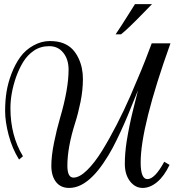

<svg xmlns="http://www.w3.org/2000/svg" viewBox="-20 -903 858 935"><path d="M697.8 -30.8Q733.9 -30.8 779.8 -115.2L805.7 -100.1Q779.8 -45.4 745.4 -16.6Q710.9 12.2 674.6 12.2Q638.2 12.2 613 -20.5Q587.9 -53.2 587.9 -105Q587.9 -156.7 596.7 -213.9Q608.9 -290 627.7 -366Q646.5 -441.9 647.5 -445.3Q649.4 -453.1 651.9 -462.9Q645.5 -447.8 630.6 -410.6Q615.7 -373.5 602.3 -341.1Q588.9 -308.6 568.4 -263.9Q547.9 -219.2 528.6 -182.9Q509.3 -146.5 483.6 -108.9Q458 -71.3 432.6 -45.9Q375.5 12.2 316.9 12.2Q274.9 12.2 252.4 -17.3Q230 -46.9 230 -95.5Q230 -144 243.2 -208.7Q256.3 -273.4 272 -326.7Q314 -469.7 314 -564Q314 -613.8 288.3 -646Q262.7 -678.2 220 -678.2Q177.2 -678.2 145.3 -656.5Q113.3 -634.8 92.8 -601.1Q72.3 -567.4 57.6 -525.9Q30.8 -447.8 30.8 -376Q30.8 -242.7 91.8 -142.1L72.8 -126Q39.6 -179.2 22.2 -244.9Q4.9 -310.5 4.9 -362.5Q4.9 -414.6 12.2 -458Q19.5 -501.5 36.6 -545.9Q53.7 -590.3 78.6 -625Q103.5 -659.7 142.6 -681.4Q181.6 -703.1 221.9 -703.1Q262.2 -703.1 289.1 -692.1Q315.9 -681.2 333.3 -662.8Q350.6 -644.5 362.3 -619.6Q383.8 -574.2 383.8 -519Q383.8 -463.9 372.1 -406.5Q360.4 -349.1 345.7 -303.7Q308.1 -185.1 308.1 -96.2Q308.1 -38.1 337.6 -38.1Q367.2 -38.1 404.1 -74.2Q440.9 -110.4 476.6 -168Q512.2 -225.6 548.1 -295.4Q584 -365.2 614.3 -434.6Q675.8 -575.7 705.1 -655.8L718.8 -691.9H810.1Q665 -286.6 665 -111.8Q665 -30.8 697.8 -30.8ZM569.3 -735.8H543Q562.5 -763.7 620.1 -855.5L637.2 -882.8H720.2Q713.4 -876 681.6 -843.3Q601.1 -760.3 569.3 -735.8Z"/></svg>

Font: Niconne
Style: Regular
Weight: 400
Designer: Vernon Adams
Foundry: Vernon Adams
Version: Version 1.002